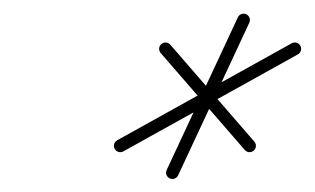

<svg xmlns="http://www.w3.org/2000/svg" viewBox="-20 -551 472 288"><path d="M336.8 -525C336.8 -525 336.8 -525 336.8 -525C301.2 -448.7 265.6 -372.3 230 -296C227.8 -291.3 229.8 -285.6 234.6 -283.4C239.3 -281.2 245 -283.2 247.2 -288C247.2 -288 247.2 -288 247.2 -288C282.8 -364.3 318.4 -440.7 354 -517C356.2 -521.7 354.2 -527.4 349.4 -529.6C344.7 -531.8 339 -529.8 336.8 -525ZM430.5 -482.4C428 -487 422.2 -488.6 417.6 -486.1C330.3 -437.6 243 -389.1 155.8 -340.6C151.2 -338 149.5 -332.2 152.1 -327.6C154.6 -323 160.4 -321.4 165 -323.9C252.3 -372.4 339.6 -420.9 426.8 -469.4C431.4 -472 433.1 -477.8 430.5 -482.4ZM222 -484.9C218 -481.5 217.6 -475.5 221 -471.5C263.1 -423 305.1 -374.5 347.2 -326C350.6 -322.1 356.6 -321.6 360.6 -325.1C364.6 -328.5 365 -334.5 361.6 -338.5C319.5 -387 277.5 -435.5 235.4 -484C232 -487.9 226 -488.4 222 -484.9Z"/></svg>

Font: FRB American Cursive Extralight
Style: Italic
Weight: 200
Italic angle: -25°
Version: Version 2.0;Modular Font Editor K font №1